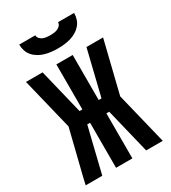

<svg xmlns="http://www.w3.org/2000/svg" viewBox="-226 -1068 1052 1182"><g transform="rotate(-30 300.0 -477.5)"><path d="M144 0H26L38 -52L116 -367L26 -735H144L222 -415H242V-735H358V-415H378L456 -735H574L484 -368L574 0H456L378 -320H358V0H242V-320H222ZM300 -815Q277 -815 254.5 -817.5Q232 -820 210.5 -826Q189 -832 169 -843.5Q149 -855 134 -872Q119 -889 112 -910.5Q105 -932 105 -955H219Q219 -942 228 -932Q237 -922 249 -917Q261 -912 274 -910.5Q287 -909 300 -909Q313 -909 326 -910.5Q339 -912 351 -917Q363 -922 372 -932Q381 -942 381 -955H495Q495 -932 488 -910.5Q481 -889 466 -872Q451 -855 431 -843.5Q411 -832 389.5 -826Q368 -820 345.5 -817.5Q323 -815 300 -815Z"/></g></svg>

Font: Iosevka Heavy Extended
Style: Regular
Weight: 900
Width: 7
Monospace: yes
Designer: Belleve Invis
Foundry: Belleve Invis
Version: Version 32.5.0; ttfautohint (v1.8.4)